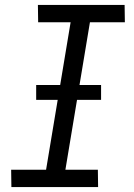

<svg xmlns="http://www.w3.org/2000/svg" viewBox="-20 -755 540 775"><path d="M376 0H26L25 -70H166L265 -665H134L133 -735H483L484 -665H343L244 -70H375ZM388 -352H126V-412H388Z"/></svg>

Font: Iosevka Oblique
Style: Regular
Weight: 400
Italic angle: -9°
Monospace: yes
Designer: Belleve Invis
Foundry: Belleve Invis
Version: Version 32.5.0; ttfautohint (v1.8.4)